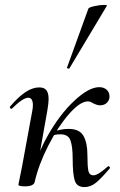

<svg xmlns="http://www.w3.org/2000/svg" viewBox="-20 -751 490 782"><path d="M384 -396Q403 -396 414.5 -385.5Q426 -375 426 -358Q426 -343 415.5 -332.5Q405 -322 387 -322Q376 -322 358 -331Q348 -338 338 -338Q306 -338 261 -286.5Q216 -235 176.5 -157.5Q137 -80 121 -9L106 -10Q123 -107 173 -196Q223 -285 282.5 -340.5Q342 -396 384 -396ZM55 1 59 -19Q68 -62 70 -74L111 -297Q114 -312 114 -322Q114 -353 95 -353Q84 -353 67 -341.5Q50 -330 29 -309Q28 -308 26 -308Q23 -308 21 -311.5Q19 -315 21 -317Q55 -357 84 -376Q113 -395 140 -395Q160 -395 169 -383.5Q178 -372 178 -347Q178 -332 173 -302L121 -9Q119 -1 109 3.5Q99 8 82 8Q55 8 55 1ZM276 -104Q276 -154 267 -179Q258 -204 226 -204Q209 -204 194 -199L191 -212Q226 -226 259 -226Q304 -226 320 -197.5Q336 -169 336 -121Q336 -73 340 -55Q344 -37 361 -37Q379 -37 419 -73Q420 -74 422 -74Q425 -74 427 -70.5Q429 -67 427 -65Q392 -24 370.5 -6.5Q349 11 324 11Q293 11 284.5 -15.5Q276 -42 276 -104ZM253 -476 340 -716Q342 -721 364.5 -726Q387 -731 404 -731Q418 -731 415 -727L263 -473Q262 -470 256.5 -472Q251 -474 253 -476Z"/></svg>

Font: Cormorant Garamond Medium
Style: Italic
Weight: 500
Italic angle: -10°
Designer: Christian Thalmann (Catharsis Fonts)
Foundry: Catharsis Fonts
Version: Version 4.000